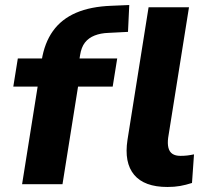

<svg xmlns="http://www.w3.org/2000/svg" viewBox="-20 -734 832 765"><path d="M68 0 130 -389H33L51 -501H182L141 -465L146 -493Q157 -563 191 -610.5Q225 -658 283 -683Q341 -708 424 -711L495 -714L490 -607L412 -603Q381 -602 357 -592.5Q333 -583 318.5 -564.5Q304 -546 299 -514L296 -495L288 -501H447L429 -389H291L229 0ZM647 11Q555 11 514.5 -37.5Q474 -86 488 -177L572 -705H733L650 -185Q647 -162 651 -145.5Q655 -129 667 -121Q679 -113 699 -113Q714 -113 726.5 -114.5Q739 -116 753 -119L745 -5Q720 3 697.5 7Q675 11 647 11Z"/></svg>

Font: Nunito Sans 8pt ExtraBold
Style: Italic
Weight: 800
Italic angle: -9°
Version: Version 3.101;gftools[0.9.27]